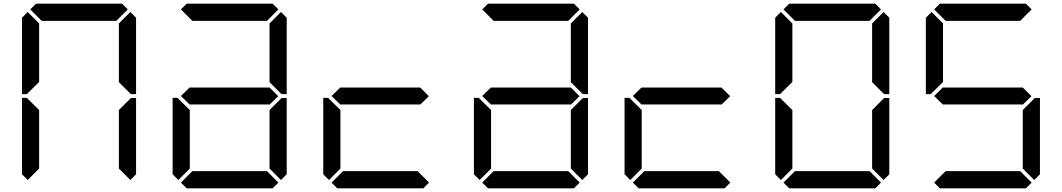

<svg xmlns="http://www.w3.org/2000/svg" viewBox="-20 -1020 5752 1040"><path d="M130 -515 126 -510H99V-924L130 -955L192 -893V-576ZM130 -45 99 -76V-490H126L130 -485L192 -424V-107ZM144 -969 175 -1000H641L672 -969L610 -907H206ZM686 -955 717 -924V-510H690L685 -514L624 -575V-893ZM685 -485 690 -489H717V-76L686 -45L624 -107V-424Z M1501 -485 1506 -489H1533V-76L1502 -45L1440 -107V-424ZM1488 -31 1457 0H991L960 -31L1022 -93H1426ZM946 -45 915 -76V-490H942L946 -485L1008 -424V-107ZM1487 -499 1440 -453V-454H1008V-453L960 -500L1008 -547V-546H1440ZM1502 -955 1533 -924V-510H1506L1501 -514L1440 -575V-893ZM960 -969 991 -1000H1457L1488 -969L1426 -907H1022Z M2304 -31 2273 0H1807L1776 -31L1838 -93H2242ZM1762 -45 1731 -76V-490H1758L1762 -485L1824 -424V-107ZM2303 -499 2256 -453V-454H1824V-453L1776 -500L1824 -547V-546H2256Z M3133 -485 3138 -489H3165V-76L3134 -45L3072 -107V-424ZM3120 -31 3089 0H2623L2592 -31L2654 -93H3058ZM2578 -45 2547 -76V-490H2574L2578 -485L2640 -424V-107ZM3119 -499 3072 -453V-454H2640V-453L2592 -500L2640 -547V-546H3072ZM3134 -955 3165 -924V-510H3138L3133 -514L3072 -575V-893ZM2592 -969 2623 -1000H3089L3120 -969L3058 -907H2654Z M3936 -31 3905 0H3439L3408 -31L3470 -93H3874ZM3394 -45 3363 -76V-490H3390L3394 -485L3456 -424V-107ZM3935 -499 3888 -453V-454H3456V-453L3408 -500L3456 -547V-546H3888Z M4766 -955 4797 -924V-510H4770L4765 -514L4704 -575V-893ZM4210 -515 4206 -510H4179V-924L4210 -955L4272 -893V-576ZM4224 -969 4255 -1000H4721L4752 -969L4690 -907H4286ZM4210 -45 4179 -76V-490H4206L4210 -485L4272 -424V-107ZM4765 -485 4770 -489H4797V-76L4766 -45L4704 -107V-424ZM4752 -31 4721 0H4255L4224 -31L4286 -93H4690Z M5581 -485 5586 -489H5613V-76L5582 -45L5520 -107V-424ZM5568 -31 5537 0H5071L5040 -31L5102 -93H5506ZM5567 -499 5520 -453V-454H5088V-453L5040 -500L5088 -547V-546H5520ZM5026 -515 5022 -510H4995V-924L5026 -955L5088 -893V-576ZM5040 -969 5071 -1000H5537L5568 -969L5506 -907H5102Z"/></svg>

Font: seg115
Style: Regular
Weight: 400
Designer: Keshikan(Twitter:@keshinomi_88pro)
Version: seg115 Version 0.46